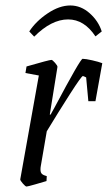

<svg xmlns="http://www.w3.org/2000/svg" viewBox="-20 -673 394 702"><path d="M354 -442 329 -303H303L295 -390Q285 -395 283 -395Q278 -395 236 -329.5Q194 -264 151 -193L129 -65Q128 -60 128 -53Q128 -42 133.5 -37Q139 -32 151 -29L150 -11Q137 -7 109 1Q81 9 77 9Q73 9 63.5 -2Q54 -13 54 -17L122 -397L73 -406L77 -430Q160 -454 168 -454Q172 -454 181.5 -443Q191 -432 190 -428L162 -254H165L180 -281Q274 -458 282 -458Q293 -458 317 -452.5Q341 -447 354 -442ZM87 -558Q111 -595 154 -624Q197 -653 237 -653Q276 -653 308 -624.5Q340 -596 352 -558L329 -540Q288 -602 229 -602Q168 -602 105 -539Z"/></svg>

Font: Grenze Light
Style: Italic
Weight: 300
Italic angle: -10°
Designer: Renata Polastri
Foundry: Omnibus-Type
Version: Version 1.002; ttfautohint (v1.8)